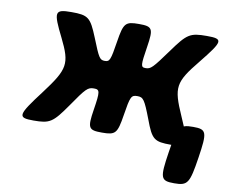

<svg xmlns="http://www.w3.org/2000/svg" viewBox="-77 -624 1056 894"><g transform="rotate(10 450.5 -177.0)"><path d="M630 -98C663 -9 675 0 754 0C833 0 835 -13 779 -140C723 -267 726 -291 818 -404C909 -517 910 -528 831 -528C752 -528 738 -519 674 -430C609 -340 600 -331 576 -331C552 -331 552 -340 566 -430C580 -519 574 -528 510 -528C446 -528 438 -519 424 -430C410 -340 406 -331 383 -331C359 -331 354 -340 318 -430C282 -519 270 -528 191 -528C111 -528 109 -516 166 -402C222 -288 218 -263 124 -138C29 -13 27 0 104 0C181 0 195 -9 257 -98C318 -187 327 -196 356 -196C384 -196 386 -187 372 -98C358 -9 364 0 428 0C492 0 500 -9 514 -98C528 -187 532 -196 561 -196C589 -196 596 -187 630 -98ZM891 37C910 -87 906 -100 842 -100C777 -100 769 -87 750 37C731 161 735 174 800 174C864 174 872 161 891 37Z"/></g></svg>

Font: Asimov Print
Style: AIt
Weight: 500
Designer: Google
Version: Version 2.000980: 2014